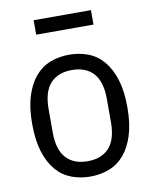

<svg xmlns="http://www.w3.org/2000/svg" viewBox="-81 -764 667 838"><g transform="rotate(-10 252.0 -345.5)"><path d="M252 12Q207 12 168 -3Q129 -18 101 -51Q73 -84 57 -135Q41 -186 41 -258Q41 -330 57 -381Q73 -432 101 -465Q129 -498 168 -513Q207 -528 252 -528Q297 -528 336 -513Q375 -498 403 -465Q431 -432 447 -381Q463 -330 463 -258Q463 -186 447 -135Q431 -84 403 -51Q375 -18 336 -3Q297 12 252 12ZM252 -56Q314 -56 347.5 -93Q381 -130 381 -206V-310Q381 -386 347.5 -423Q314 -460 252 -460Q190 -460 156.5 -423Q123 -386 123 -310V-206Q123 -130 156.5 -93Q190 -56 252 -56ZM126 -703H380V-639H126Z"/></g></svg>

Font: IBM Plex Sans Cond
Style: Regular
Weight: 400
Width: 3
Designer: Mike Abbink, Paul van der Laan, Pieter van Rosmalen
Foundry: Bold Monday
Version: Version 1.3